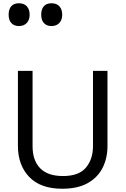

<svg xmlns="http://www.w3.org/2000/svg" viewBox="-20 -1149 771 1179"><path d="M640 -252Q640 -178 610 -118.5Q580 -59 518.5 -24.5Q457 10 362 10Q229 10 159.5 -62.5Q90 -135 90 -254V-714H180V-251Q180 -164 226.5 -116Q273 -68 367 -68Q464 -68 507.5 -119.5Q551 -171 551 -252V-714H640ZM296 -989Q267 -989 250 -1007Q233 -1025 233 -1059Q233 -1092 249 -1110.5Q265 -1129 296 -1129Q328 -1129 345 -1110Q362 -1091 362 -1059Q362 -1026 344 -1007.5Q326 -989 296 -989ZM96 -989Q67 -989 50 -1007Q33 -1025 33 -1059Q33 -1092 49 -1110.5Q65 -1129 96 -1129Q128 -1129 145 -1110Q162 -1091 162 -1059Q162 -1026 144 -1007.5Q126 -989 96 -989Z"/></svg>

Font: Noto Sans Tifinagh APT
Style: Regular
Weight: 400
Designer: JamraPatel
Foundry: JamraPatel LLC
Version: Version 2.006; ttfautohint (v1.8.4.7-5d5b)